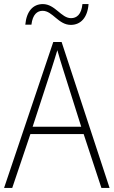

<svg xmlns="http://www.w3.org/2000/svg" viewBox="-20 -921 557 941"><path d="M104 -800H134C140 -851 163 -868 189 -868C238 -868 266 -799 327 -799C375 -799 409 -834 414 -901H384C379 -850 356 -832 328 -832C280 -832 250 -901 190 -901C142 -901 110 -866 104 -800ZM477 0H517L282 -715H241L0 0H40L129 -264H390ZM288 -585 378 -300H140L233 -585C242 -614 252 -644 261 -675C270 -642 280 -611 288 -585Z"/></svg>

Font: Noto Sans Malayalam SemiCondensed ExtraLight
Style: Regular
Weight: 200
Width: 4
Designer: Jelle Bosma - Monotype Design Team
Foundry: Monotype Imaging Inc.
Version: Version 2.104